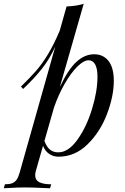

<svg xmlns="http://www.w3.org/2000/svg" viewBox="-89 -815 660 1016"><path d="M513.2 -387.2Q513.2 -306.2 477.3 -211.7Q441.4 -117.2 374.5 -51.5Q307.6 14.2 220.2 14.2Q192.9 14.2 170.9 -1Q148.9 -16.1 138.7 -43.5L101.1 87.9Q97.2 102.1 97.2 111.8Q97.2 138.2 119.1 149.2Q141.1 160.2 182.1 160.2L175.8 181.2L150.4 180.2Q83 176.8 42 176.8Q5.4 176.8 -50.3 180.2Q-64.9 181.2 -68.8 181.2L-63 160.2Q-38.6 160.2 -24.2 154.5Q-9.8 148.9 -0.7 135.5Q8.3 122.1 15.1 98.1L203.6 -568.8Q173.3 -502.4 132.3 -450.7Q91.3 -398.9 33.2 -344.2L22 -356.9Q69.8 -403.8 101.1 -439.2Q132.3 -474.6 164.1 -526.6Q195.8 -578.6 227.1 -652.8L263.2 -780.8Q318.4 -783.2 354 -794.9L227.5 -354Q271.5 -447.3 315.2 -487.5Q358.9 -527.8 409.2 -527.8Q457.5 -527.8 485.4 -492.2Q513.2 -456.5 513.2 -387.2ZM426.8 -409.2Q426.8 -452.1 414.6 -474.1Q402.3 -496.1 379.9 -496.1Q354 -496.1 319.8 -462.2Q285.6 -428.2 252.7 -370.6Q219.7 -313 196.8 -246.1L146 -68.8Q158.7 -36.1 176.3 -22.5Q193.8 -8.8 219.2 -8.8Q272.5 -8.8 320.3 -75.2Q368.2 -141.6 397.5 -236.8Q426.8 -332 426.8 -409.2Z"/></svg>

Font: TypoPRO Playfair Display
Style: Italic
Weight: 400
Italic angle: -14°
Designer: Claus Eggers Sørensen
Foundry: Claus Eggers Sørensen
Version: Version 1.004;PS 001.004;hotconv 1.0.70;makeotf.lib2.5.58329